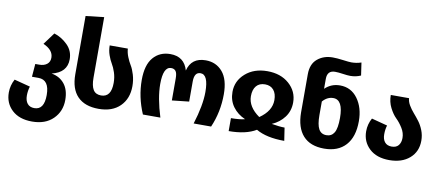

<svg xmlns="http://www.w3.org/2000/svg" viewBox="-81 -1087 3744 1636"><g transform="rotate(10 1790.5 -268.5)"><path d="M347 -209Q418 -197 459.5 -145.5Q501 -94 501 -7Q501 92 434.5 157.5Q368 223 253 223Q142 223 79 164Q16 105 16 13Q16 -48 46 -103L184 -67Q172 -29 172 12Q172 56 192.5 81.5Q213 107 253 107Q338 107 338 -21Q338 -153 243 -153H187L196 -265H230Q272 -265 297 -285Q322 -305 322 -341Q322 -408 235 -446L311 -549Q376 -529 427 -478.5Q478 -428 478 -355Q478 -240 347 -209Z M547 -238V-742L705 -760V-235Q705 -166 726 -132Q747 -98 794 -98Q882 -98 882 -222Q882 -270 868 -312Q854 -354 837.5 -381Q821 -408 807 -447.5Q793 -487 793 -531H950Q952 -496 967 -459Q982 -422 999 -394.5Q1016 -367 1030 -320.5Q1044 -274 1044 -222Q1044 -114 977.5 -48Q911 18 793 18Q673 18 610 -47Q547 -112 547 -238Z M1174 0Q1113 -142 1113 -289Q1113 -419 1168.5 -483.5Q1224 -548 1316 -548Q1436 -548 1469 -433Q1498 -548 1622 -548Q1712 -548 1767.5 -483Q1823 -418 1823 -289Q1823 -136 1764 0H1613Q1665 -166 1665 -281Q1665 -432 1597 -432Q1543 -432 1543 -351V-177L1396 -161V-351Q1396 -397 1382.5 -414.5Q1369 -432 1343 -432Q1274 -432 1274 -282Q1274 -163 1325 0Z M1892 -323Q1892 -418 1966 -483Q2040 -548 2155 -548Q2271 -548 2344 -483.5Q2417 -419 2417 -323Q2417 -250 2376.5 -195.5Q2336 -141 2269 -112Q2338 -100 2382 -100L2399 12Q2244 12 2154 -41Q2067 12 1918 12V-100Q1992 -100 2038 -112Q1971 -141 1931.5 -195Q1892 -249 1892 -323ZM2053 -314Q2053 -222 2154 -151Q2256 -221 2256 -315Q2256 -371 2229.5 -402.5Q2203 -434 2155 -434Q2106 -434 2079.5 -402.5Q2053 -371 2053 -314Z M2786 -536Q2882 -536 2939 -458Q2996 -380 2996 -263Q2996 -127 2930 -54.5Q2864 18 2744 18Q2624 18 2561.5 -51Q2499 -120 2498 -252V-582Q2498 -671 2551.5 -715.5Q2605 -760 2683 -760Q2721 -760 2773 -753Q2825 -746 2845 -746Q2890 -746 2931 -760L2947 -650Q2905 -631 2856 -631Q2833 -631 2792 -637Q2751 -643 2724 -643Q2656 -643 2656 -570V-484Q2710 -536 2786 -536ZM2744 -98Q2788 -98 2810.5 -135Q2833 -172 2833 -263Q2833 -420 2748 -420Q2696 -420 2656 -374V-257Q2656 -174 2677 -136Q2698 -98 2744 -98Z M3383 -531Q3385 -501 3403 -470.5Q3421 -440 3445 -412.5Q3469 -385 3492.5 -354Q3516 -323 3532.5 -281Q3549 -239 3549 -192Q3549 -97 3483 -39.5Q3417 18 3308 18Q3198 18 3135 -41Q3072 -100 3072 -190Q3072 -252 3102 -305L3239 -269Q3228 -234 3228 -191Q3228 -148 3248.5 -123.5Q3269 -99 3308 -99Q3348 -99 3367.5 -123.5Q3387 -148 3387 -187Q3387 -231 3361.5 -272Q3336 -313 3306 -342Q3276 -371 3250.5 -421Q3225 -471 3225 -531Z"/></g></svg>

Font: FiraGO
Style: Bold
Weight: 700
Designer: bBox Type
Foundry: bBox Type GmbH
Version: Version 1.001;PS 001.001;hotconv 1.0.88;makeotf.lib2.5.64775